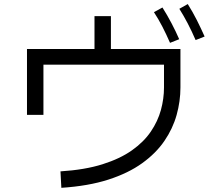

<svg xmlns="http://www.w3.org/2000/svg" viewBox="-20 -870 1040 942"><path d="M281 51.5 276.7 -29.2Q396.4 -36.8 482.9 -64.1Q569.3 -91.3 627.5 -132.6Q685.7 -173.8 720.1 -224.6Q754.5 -275.3 769.6 -330.7Q784.6 -386 784.6 -440.9V-552.8H193.1V-306.4H112.4V-629.6H865.3V-440.9Q865.3 -373.3 846.6 -306.2Q827.9 -239 786.6 -178.6Q745.3 -118.1 677.5 -69.3Q609.7 -20.4 511.7 11.2Q413.7 42.8 281 51.5ZM443.6 -599.6V-790.8H524.2V-599.6ZM814.2 -659.8Q795.6 -702.5 776.5 -739.5Q757.4 -776.4 735.3 -810.3L777 -833.2Q800.7 -795.6 821.4 -756.2Q842.2 -716.8 859.2 -677.6ZM939.7 -673.4Q920.8 -717.2 901.1 -754.9Q881.3 -792.7 859.9 -826.8L901.2 -850.1Q925.5 -811.5 945.9 -771.1Q966.2 -730.7 983.9 -690.8Z"/></svg>

Font: Murecho Thin
Style: Regular
Weight: 100
Designer: Neil Summerour
Foundry: Positype
Version: Version 1.010